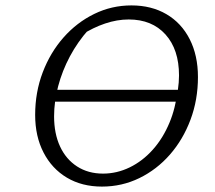

<svg xmlns="http://www.w3.org/2000/svg" viewBox="-20 -682 796 710"><path d="M147 -306 156 -350H674L664 -306ZM357 8Q283 8 227.5 -25Q172 -58 141 -118Q110 -178 110 -257Q110 -341 138 -414.5Q166 -488 215 -543.5Q264 -599 328.5 -630.5Q393 -662 466 -662Q540 -662 595.5 -629.5Q651 -597 681.5 -537Q712 -477 712 -397Q712 -313 684.5 -239.5Q657 -166 608.5 -110.5Q560 -55 495.5 -23.5Q431 8 357 8ZM361 -40Q412 -40 459.5 -63Q507 -86 545 -128.5Q583 -171 607 -229Q618 -255 625.5 -285.5Q633 -316 637.5 -347Q642 -378 642 -403Q642 -499 592 -554.5Q542 -610 456 -610Q413 -610 368.5 -595Q324 -580 282 -553L308 -573Q267 -527 238.5 -473.5Q210 -420 195 -363Q180 -306 180 -252Q180 -188 202 -140.5Q224 -93 265 -66.5Q306 -40 361 -40Z"/></svg>

Font: Piazzolla 8pt ExtraLight
Style: Italic
Weight: 250
Italic angle: -11.3°
Designer: Juan Pablo del Peral
Foundry: Huerta Tipografica
Version: Version 2.001